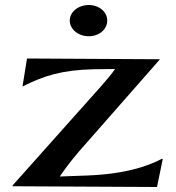

<svg xmlns="http://www.w3.org/2000/svg" viewBox="-20 -745 702 768"><path d="M88 -511 70 -399C155 -442 228 -465 354 -468L440 -469C427 -449 410 -430 387 -403L31 -4L30 0L608 3L631 -109L628 -110C566 -78 479 -49 329 -43L219 -39C234 -61 260 -97 295 -138L620 -508ZM335 -600C377 -600 409 -628 409 -663C409 -697 377 -725 335 -725C293 -725 259 -697 259 -663C259 -628 293 -600 335 -600Z"/></svg>

Font: Coconat Demi
Style: Regular
Weight: 400
Designer: Sara Lavazza
Foundry: Collletttivo
Version: Version 1.000;Glyphs 3.2 (3217)